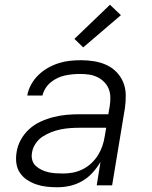

<svg xmlns="http://www.w3.org/2000/svg" viewBox="-20 -782 640 810"><path d="M222 8Q199 8 176.5 5.5Q154 3 133.5 -4Q113 -11 94.5 -23Q76 -35 64 -53Q52 -71 49 -93.5Q46 -116 50 -140Q54 -167 68 -192.5Q82 -218 103.5 -237.5Q125 -257 151.5 -269Q178 -281 205.5 -288Q233 -295 260 -297.5Q287 -300 314 -300H437L443 -335Q446 -354 445.5 -373Q445 -392 438 -408.5Q431 -425 418 -437.5Q405 -450 389 -457.5Q373 -465 355 -467.5Q337 -470 318 -470Q302 -470 286 -468.5Q270 -467 254 -463.5Q238 -460 223 -453Q208 -446 194.5 -435Q181 -424 172 -409.5Q163 -395 159 -379H95Q99 -403 111.5 -425.5Q124 -448 142 -465.5Q160 -483 182 -495.5Q204 -508 227.5 -515.5Q251 -523 274.5 -525.5Q298 -528 322 -528Q350 -528 377.5 -523.5Q405 -519 429 -508Q453 -497 471.5 -478Q490 -459 500 -434.5Q510 -410 510.5 -382Q511 -354 507 -326L453 0H388L404 -99Q390 -75 370.5 -53.5Q351 -32 326.5 -18Q302 -4 275.5 2Q249 8 222 8ZM247 -50Q267 -50 288 -54Q309 -58 329 -68Q349 -78 365.5 -93.5Q382 -109 393.5 -127.5Q405 -146 412 -166.5Q419 -187 422 -208L428 -243H314Q295 -243 275 -241.5Q255 -240 235.5 -236Q216 -232 196.5 -224.5Q177 -217 159.5 -205.5Q142 -194 130 -176Q118 -158 115 -138Q112 -122 116 -107Q120 -92 131 -82Q142 -72 155.5 -65.5Q169 -59 184 -55.5Q199 -52 215 -51Q231 -50 247 -50ZM331 -582 294 -618 444 -762 490 -718Z"/></svg>

Font: Iosevka Light Extended Oblique
Style: Regular
Weight: 300
Width: 7
Italic angle: -9°
Monospace: yes
Designer: Belleve Invis
Foundry: Belleve Invis
Version: Version 32.5.0; ttfautohint (v1.8.4)